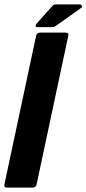

<svg xmlns="http://www.w3.org/2000/svg" viewBox="-27 -857 395 877"><path d="M-7 -14 138 -694Q142 -708 156 -708H271Q289 -708 285 -694L140 -14Q137 0 121 0H6Q-10 0 -7 -14ZM211 -733H144Q136 -733 135.5 -738.5Q135 -744 142 -751L206 -823Q213 -831 217 -834Q221 -837 233 -837H338Q343 -837 346.5 -831Q350 -825 345 -822L240 -747Q230 -740 224.5 -736.5Q219 -733 211 -733Z"/></svg>

Font: Glory ExtraBold
Style: Italic
Weight: 800
Italic angle: -12°
Version: Version 1.011